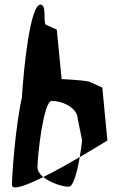

<svg xmlns="http://www.w3.org/2000/svg" viewBox="-20 -906 523 835"><path d="M32 -102C32 -76 93 -99 168 -136C153 -148 143 -163 143 -179C143 -228 169 -467 205 -467C257 -467 317 -434 318 -390L337 -296C337 -290 333 -259 327 -223C394 -262 447 -295 447 -295L425 -525L377 -547C371 -554 310 -559 248 -562L227 -777L179 -799C167 -812 184 -886 156 -886C111 -886 83 -609 75 -480C47 -357 32 -143 32 -102ZM168 -136C199 -111 251 -94 279 -94C300 -94 317 -165 327 -223C277 -194 219 -161 168 -136Z"/></svg>

Font: Crazy Punk
Style: Regular
Weight: 400
Version: Version 1